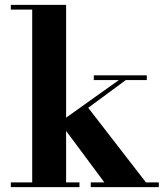

<svg xmlns="http://www.w3.org/2000/svg" viewBox="-20 -770 688 790"><path d="M24.5 0V-19.5H112.5V-730.5H24.5V-750H252V-19.5H307V0ZM353.5 0V-19.5H409.5L225.5 -267L469 -440.5H366V-460H584V-440.5H497.5L343 -326.5L580.5 -19.5H633.5V0Z"/></svg>

Font: Bodoni Moda
Style: Bold
Weight: 700
Designer: Owen Earl
Foundry: indestructible type
Version: Version 2.005